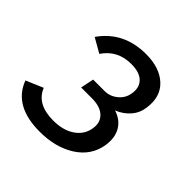

<svg xmlns="http://www.w3.org/2000/svg" viewBox="-144 -657 792 792"><g transform="rotate(45 251.5 -261.5)"><path d="M192 7Q41 7 1 -101L76 -133Q103 -65 199 -65Q256 -65 293 -90Q330 -115 337 -157Q344 -195 321 -218.5Q298 -242 251 -243H184L196 -301H263Q294 -301 319 -321.5Q344 -342 349 -373Q356 -412 333.5 -435Q311 -458 262 -458Q182 -458 139 -394L76 -430Q146 -530 276 -530Q356 -530 400 -489Q444 -448 434 -377Q430 -342 407.5 -315.5Q385 -289 350 -275Q393 -261 412 -227Q431 -193 423 -145Q411 -74 347.5 -33.5Q284 7 192 7Z"/></g></svg>

Font: Raleway-v4020 Medium
Style: Italic
Weight: 500
Italic angle: -12°
Designer: Matt McInerney, Pablo Impallari, Rodrigo Fuenzalida
Foundry: Matt McInerney, Pablo Impallari, Rodrigo Fuenzalida
Version: Version 4.020;PS 004.020;hotconv 1.0.88;makeotf.lib2.5.64775